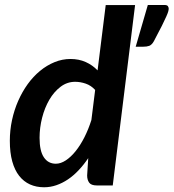

<svg xmlns="http://www.w3.org/2000/svg" viewBox="-20 -764 715 791"><path d="M657 -743.5Q668.5 -743.5 671.8 -738.5Q675 -733.5 675 -728.5Q675 -724 673.2 -717.2Q671.5 -710.5 665.2 -696.2Q659 -682 646.8 -657.5Q634.5 -633 613.5 -593.5Q605 -579 595 -575.2Q585 -571.5 569.5 -571.5H539L589 -743.5ZM372 -393.5Q355 -412 333 -419.5Q311 -427 289.5 -427Q256.5 -427 229.5 -406.5Q202.5 -386 183.2 -353Q164 -320 153.5 -278.8Q143 -237.5 143 -196Q143 -142 160.8 -115.8Q178.5 -89.5 210 -89.5Q230 -89.5 251 -103.2Q272 -117 291.5 -141.2Q311 -165.5 327.8 -198.5Q344.5 -231.5 356.5 -269.5ZM536.5 -743 444.5 0H379Q355.5 0 347.2 -11.8Q339 -23.5 339 -41L343.5 -112.5Q325 -85 304 -62.8Q283 -40.5 260 -25Q237 -9.5 212.2 -1Q187.5 7.5 161.5 7.5Q129.5 7.5 103.5 -4.2Q77.5 -16 59 -39.5Q40.5 -63 30.5 -99Q20.5 -135 20.5 -184Q20.5 -227.5 29.5 -269.2Q38.5 -311 55 -348.5Q71.5 -386 94.2 -417.5Q117 -449 145 -472Q173 -495 204.8 -508Q236.5 -521 270.5 -521Q305 -521 333 -508.5Q361 -496 382 -474L415.5 -743Z"/></svg>

Font: Lato 2
Style: Bold Italic
Weight: 700
Italic angle: -7°
Designer: Lukasz Dziedzic with Adam Twardoch and Botio Nikoltchev
Foundry: tyPoland Lukasz Dziedzic
Version: Version 2.015; 2015-08-06; http://www.latofonts.com/